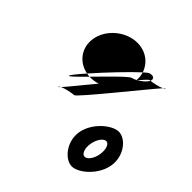

<svg xmlns="http://www.w3.org/2000/svg" viewBox="-190 -892 1061 1061"><g transform="rotate(45 340.0 -362.0)"><path d="M106 -572C94 -494 143 -429 218 -415C282 -488 380 -591 431 -637C413 -692 362 -732 295 -732C205 -732 119 -659 106 -572ZM156 -336C154 -326 193 -364 240 -412C232 -412 225 -414 218 -415C181 -373 155 -341 156 -336ZM157 -250C157 -248 162 -252 169 -260C163 -257 158 -254 157 -250ZM169 -260C191 -271 239 -280 252 -280C268 -280 518 -594 572 -654C552 -644 512 -636 494 -634C494 -633 493 -631 492 -630C483 -615 462 -597 440 -585C439 -584 438 -582 437 -581V-583C428 -578 419 -575 411 -573C397 -573 309 -482 240 -412H246C265 -412 285 -415 303 -421C245 -351 192 -285 169 -260ZM431 -637C436 -620 439 -602 437 -583C438 -583 439 -585 440 -585C467 -615 484 -634 488 -634H494C503 -655 489 -668 462 -660C458 -660 447 -651 431 -637ZM416 -152C403 -66 468 8 521 8C574 8 659 -66 672 -152C686 -240 623 -312 570 -312C517 -312 430 -240 416 -152ZM572 -654C578 -657 583 -660 583 -663C583 -665 579 -662 572 -654ZM506 -152C512 -191 535 -226 557 -226C579 -226 590 -191 584 -152C578 -114 556 -80 534 -80C512 -80 500 -114 506 -152Z"/></g></svg>

Font: Ampere
Style: SCUltCndIta
Weight: 400
Version: Version 1